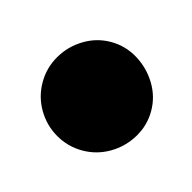

<svg xmlns="http://www.w3.org/2000/svg" viewBox="-36 -1206 171 171"><g transform="rotate(15 50.0 -1120.0)"><path d="M0.3 -1120Q0.3 -1106.7 7 -1095.2Q13.7 -1083.7 25.2 -1077Q36.7 -1070.3 50 -1070.3Q63.3 -1070.3 74.8 -1077Q86.3 -1083.7 93.3 -1095.2Q100.3 -1106.7 100.3 -1120Q100.3 -1133.3 93.3 -1144.8Q86.3 -1156.3 74.8 -1163.3Q63.3 -1170.3 50 -1170.3Q36.7 -1170.3 25.2 -1163.3Q13.7 -1156.3 7 -1144.8Q0.3 -1133.3 0.3 -1120Z"/></g></svg>

Font: Linefont Thin
Style: Regular
Weight: 100
Monospace: yes
Version: Version 3.002;gftools[0.9.33]